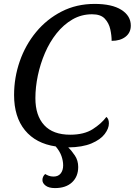

<svg xmlns="http://www.w3.org/2000/svg" viewBox="-20 -744 689 982"><path d="M261 218Q230 218 213.5 205.5Q197 193 197 177Q197 159 211 146Q219 151 229.5 155Q240 159 254 159Q278 159 290.5 143Q303 127 303 102Q303 79 294.5 54.5Q286 30 265 5Q163 -10 107.5 -78Q52 -146 52 -258Q52 -347 81 -430.5Q110 -514 164.5 -580Q219 -646 295 -685Q371 -724 464 -724Q553 -724 601 -693.5Q649 -663 649 -613Q649 -577 622 -556Q595 -535 551 -535Q551 -563 544 -594.5Q537 -626 516 -648.5Q495 -671 451 -671Q396 -671 350.5 -644.5Q305 -618 269.5 -573.5Q234 -529 210 -473Q186 -417 173.5 -357.5Q161 -298 161 -242Q161 -153 206 -104Q251 -55 339 -55Q410 -55 454.5 -83.5Q499 -112 524 -146Q537 -136 537 -113Q537 -87 515.5 -58.5Q494 -30 448 -10.5Q402 9 329 10Q346 26 363 51.5Q380 77 380 110Q380 159 348.5 188.5Q317 218 261 218Z"/></svg>

Font: NotoSerif-Italic
Style: Regular
Weight: 400
Italic angle: -12°
Designer: Monotype Design Team
Foundry: Monotype Imaging Inc.
Version: Version 2.007; ttfautohint (v1.8) -l 8 -r 50 -G 200 -x 14 -D